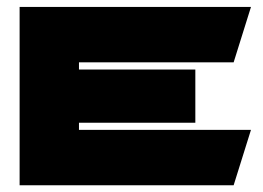

<svg xmlns="http://www.w3.org/2000/svg" viewBox="-20 -539 764 558"><path d="M659 -357.8 709.4 -518.8H37V-0.5H659L709.4 -161.6H209.5V-182.3H547.7V-336.9H209.5V-357.8Z"/></svg>

Font: JUMBOTRON
Style: Regular
Weight: 400
Designer: Ian Langley
Foundry: Ian Langley
Version: Version 1.005;Fontself Maker 3.5.8